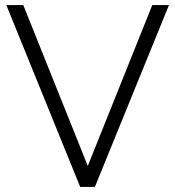

<svg xmlns="http://www.w3.org/2000/svg" viewBox="-20 -739 692 759"><path d="M297 0 5 -719H72L335 -63H319L582 -719H648L355 0Z"/></svg>

Font: Nunitoga
Style: Light
Weight: 300
Designer: Vernon Adams
Foundry: Vernon Adams
Version: Version 1.0